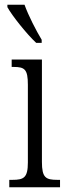

<svg xmlns="http://www.w3.org/2000/svg" viewBox="-20 -786 281 806"><path d="M132 -606H155V-619C132 -657 99 -721 83 -766H11V-756C30 -721 93 -642 132 -606ZM19 0H232V-31H221C172 -31 156 -40 156 -106V-536H29V-505H37C84 -505 97 -495 97 -430V-104C97 -40 80 -31 32 -31H19Z"/></svg>

Font: Noto Serif Tamil ExtraCondensed Light
Style: Italic
Weight: 300
Width: 2
Italic angle: -12°
Designer: Indian Type Foundry, Tom Grace, and the Monotype Design Team
Foundry: Monotype Imaging Inc.
Version: Version 2.003